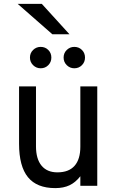

<svg xmlns="http://www.w3.org/2000/svg" viewBox="-20 -955 603 987"><path d="M264 12Q169.5 12 123.8 -44Q78 -100 78 -216V-511H165V-203Q165 -138 193.5 -103.5Q222 -69 275 -69Q333.5 -69 363.2 -102.5Q393 -136 393 -201V-511H480V0H393V-49Q368.5 -17.5 337.8 -2.8Q307 12 264 12ZM362 -604Q339.5 -604 323.2 -620Q307 -636 307 -659Q307 -682.5 323.2 -698.2Q339.5 -714 362 -714Q385.5 -714 401.2 -698.2Q417 -682.5 417 -659Q417 -636 401.2 -620Q385.5 -604 362 -604ZM189 -604Q166.5 -604 150.2 -620Q134 -636 134 -659Q134 -682.5 150.2 -698.2Q166.5 -714 189 -714Q212.5 -714 228.2 -698.2Q244 -682.5 244 -659Q244 -636 228.2 -620Q212.5 -604 189 -604ZM249 -779 71 -935H195L337 -779Z"/></svg>

Font: Undotted
Style: Regular
Weight: 400
Designer: Delve Withrington, Dave Bailey, Thomas Jockin
Foundry: Delve Fonts LLC
Version: Version 4.000